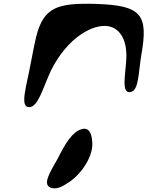

<svg xmlns="http://www.w3.org/2000/svg" viewBox="-20 -568 815 1032"><path d="M291 283C251 355 200 430 260 443C294 450 323 429 353 410C430 356 486 258 475 188C473 155 460 112 417 127C369 141 331 203 291 283ZM147 -237C124 -108 83 9 137 8C184 7 207 -85 252 -185C343 -370 483 -441 562 -427C616 -418 664 -366 659 -252C655 -169 630 -64 681 -73C727 -81 723 -174 740 -275C778 -491 740 -539 496 -547C287 -553 214 -529 174 -369C165 -332 157 -288 147 -237Z"/></svg>

Font: Venom Sans
Style: BdObl
Weight: 700
Version: Version 1.001